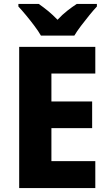

<svg xmlns="http://www.w3.org/2000/svg" viewBox="-20 -951 552 971"><path d="M462 0H77V-714H462V-579H240V-438H446V-303H240V-136H462ZM187 -771Q175 -792 154.5 -819.5Q134 -847 112 -873.5Q90 -900 73 -918V-931H176Q198 -916 222.5 -896Q247 -876 271 -851Q295 -877 320 -896.5Q345 -916 368 -931H470V-918Q453 -900 431.5 -873.5Q410 -847 389.5 -820Q369 -793 356 -771Z"/></svg>

Font: Noto Sans Gujarati SemiCondensed ExtraBold
Style: Regular
Weight: 800
Width: 4
Designer: Jelle Bosma - Monotype Design Team, Universal Thirst
Foundry: Monotype Imaging Inc.
Version: Version 2.106; ttfautohint (v1.8.4.7-5d5b)